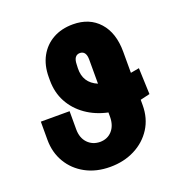

<svg xmlns="http://www.w3.org/2000/svg" viewBox="-134 -852 922 977"><g transform="rotate(-20 327.5 -363.5)"><path d="M606.4 -412.6 611.8 -270.5Q580.1 -263.2 560.1 -258.3V-229.5Q560.1 -158.2 525.6 -104.2Q491.2 -50.3 432.1 -20.3Q373 9.8 298.8 9.8Q223.6 9.8 166.3 -21.2Q108.9 -52.2 76.7 -106.4Q44.4 -160.6 44.4 -229.5V-327.6H200.2V-229.5Q200.2 -183.1 226.3 -155.5Q252.4 -127.9 293.5 -127.4Q334 -127.9 358.6 -155.5Q383.3 -183.1 383.8 -229.5V-253.9Q316.9 -268.1 266.4 -303.7Q215.8 -339.4 187.7 -391.6Q159.7 -443.8 159.7 -508.8V-526.4Q159.7 -590.3 185.5 -637.7Q211.4 -685.1 257.8 -711.2Q304.2 -737.3 366.2 -737.3Q455.6 -737.3 507.8 -679Q560.1 -620.6 560.1 -518.6V-404.3Q578.6 -407.7 606.4 -412.6ZM314.5 -518.6Q312 -439.9 383.8 -409.7V-541Q383.3 -587.4 350.1 -587.9Q316.4 -587.4 315.4 -539.1Z"/></g></svg>

Font: Inter Tight ExtraBold
Style: Regular
Weight: 800
Designer: Rasmus Andersson
Foundry: rsms
Version: Version 3.004; ttfautohint (v1.8.4.7-5d5b)